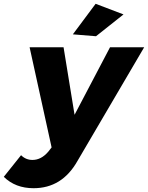

<svg xmlns="http://www.w3.org/2000/svg" viewBox="-115 -790 780 1012"><path d="M62 202Q-34 202 -95 142L-4 28Q21 53 56 53Q102 53 139 10L157 -13L41 -541H220L278 -185L465 -541H645L293 59Q212 202 62 202ZM391 -599 269 -609 389 -770 536 -714Z"/></svg>

Font: Argentum Novus
Style: Bold Italic
Weight: 700
Designer: Julieta Ulanovsky (font) & Cristiano Sobral (main changes)
Foundry: Julieta Ulanovsky (font) & Cristiano Sobral (main changes)
Version: Version 3.00;November 27, 2020;FontCreator 13.0.0.2655 64-bi